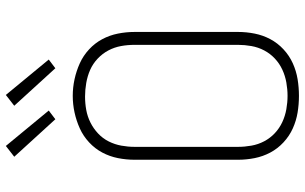

<svg xmlns="http://www.w3.org/2000/svg" viewBox="-208 -800 1017 640"><g transform="rotate(-90 300.0 -480.5)"><path d="M300 8Q272 8 244.5 3.5Q217 -1 191.5 -12.5Q166 -24 145 -43.5Q124 -63 111 -87.5Q98 -112 92.5 -139.5Q87 -167 87 -195V-540Q87 -568 92.5 -595.5Q98 -623 111 -647.5Q124 -672 145 -691.5Q166 -711 191.5 -722.5Q217 -734 244.5 -740Q272 -746 300 -746Q328 -746 355.5 -740Q383 -734 408.5 -722.5Q434 -711 455 -691.5Q476 -672 489 -647.5Q502 -623 507.5 -595.5Q513 -568 513 -540V-195Q513 -167 507.5 -139.5Q502 -112 489 -87.5Q476 -63 455 -43.5Q434 -24 408.5 -12.5Q383 -1 355.5 3.5Q328 8 300 8ZM300 -30Q322 -30 344.5 -34Q367 -38 387.5 -47.5Q408 -57 424.5 -72.5Q441 -88 451.5 -108Q462 -128 466 -150.5Q470 -173 470 -195V-540Q470 -563 466 -585Q462 -607 451.5 -627Q441 -647 424 -663Q407 -679 386.5 -688Q366 -697 343 -701Q320 -705 298 -705Q275 -705 253 -701Q231 -697 211 -687Q191 -677 174.5 -661.5Q158 -646 148 -626Q138 -606 134 -584Q130 -562 130 -540V-195Q130 -173 134 -150.5Q138 -128 148.5 -108Q159 -88 175.5 -72.5Q192 -57 212.5 -47.5Q233 -38 255.5 -34Q278 -30 300 -30ZM392 -804 267 -941 303 -969 421 -826ZM222 -804 97 -941 133 -969 251 -826Z"/></g></svg>

Font: Iosevka Curly XLtEx
Style: Regular
Weight: 200
Width: 7
Monospace: yes
Designer: Belleve Invis
Foundry: Belleve Invis
Version: Version 11.1.0; ttfautohint (v1.8.3)